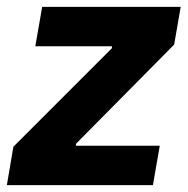

<svg xmlns="http://www.w3.org/2000/svg" viewBox="-45 -540 547 560"><path d="M-25 0H401L421 -115H176L177 -121L463 -410L482 -520H78L58 -405H282L281 -399L-6 -112Z"/></svg>

Font: Fixel Text 20240404
Style: Bold Italic
Weight: 700
Width: 4
Italic angle: -10°
Designer: AlfaBravo + MacPaw
Foundry: Kyrylo Tkachov, Marchela Mozhyna, Serhii Makarenko, Maria Weinstein, Zakhar Kryvoshyya
Version: Version 1.211;Glyphs 3.2 (3225)